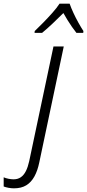

<svg xmlns="http://www.w3.org/2000/svg" viewBox="-149 -785 474 1045"><path d="M-73 240Q-88 240 -103.5 237Q-119 234 -129 230V180Q-118 185 -103 188Q-88 191 -75 191Q-52 191 -35.5 179.5Q-19 168 -8 146Q3 124 10 92L142 -532H198L65 98Q56 143 38.5 175Q21 207 -6 223.5Q-33 240 -73 240ZM40 -616Q59 -634 85 -660.5Q111 -687 136 -715Q161 -743 175 -765H230Q238 -742 250.5 -715Q263 -688 277.5 -662Q292 -636 305 -616L304 -606H267Q255 -621 242.5 -639Q230 -657 218 -676.5Q206 -696 196 -714Q169 -687 138.5 -658Q108 -629 80 -606H39Z"/></svg>

Font: Noto Sans Display Light
Style: Italic
Weight: 300
Italic angle: -12°
Designer: Monotype Design Team
Foundry: Monotype Imaging Inc.
Version: Version 2.003